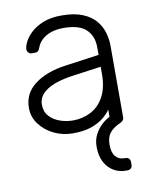

<svg xmlns="http://www.w3.org/2000/svg" viewBox="-84 -594 704 878"><g transform="rotate(-10 268.0 -155.0)"><path d="M428 220Q398 220 372.5 205Q347 190 331.5 161Q316 132 316 90Q316 58 329 33Q342 8 361 -9.5Q380 -27 398 -35Q398 -36 398 -36.5Q398 -37 398 -38V-69Q386 -51 364 -33Q342 -15 307.5 -2.5Q273 10 221 10Q173 10 132.5 -10Q92 -30 67 -63.5Q42 -97 42 -139Q42 -207 97 -248Q152 -289 240 -301L398 -323V-358Q398 -411 365.5 -441.5Q333 -472 262 -472Q225 -472 199 -462Q173 -452 158 -436.5Q143 -421 137 -404Q133 -392 127.5 -387.5Q122 -383 113 -383H99Q90 -383 83.5 -389.5Q77 -396 77 -405Q77 -419 87.5 -440Q98 -461 120 -481.5Q142 -502 177 -516Q212 -530 262 -530Q321 -530 359.5 -514Q398 -498 419.5 -472.5Q441 -447 450 -416Q459 -385 459 -355V-22Q459 -16 456 -11Q453 -6 445 -1L443 0Q409 15 392.5 35Q376 55 376 90Q376 128 391.5 145.5Q407 163 432 163H437Q447 163 453 169Q459 175 459 185V198Q459 208 453 214Q447 220 437 220ZM231 -48Q277 -48 315 -68Q353 -88 375.5 -129.5Q398 -171 398 -234V-268L269 -250Q187 -239 145 -212Q103 -185 103 -144Q103 -111 122 -90Q141 -69 170.5 -58.5Q200 -48 231 -48Z"/></g></svg>

Font: Rubik Light Light
Style: Regular
Weight: 300
Version: Version 2.101